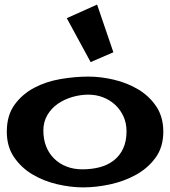

<svg xmlns="http://www.w3.org/2000/svg" viewBox="-20 -813 745 841"><path d="M695.3 -236.3Q695.3 -168.9 661.6 -122.6Q627.9 -76.2 575.7 -47.4Q523.4 -18.6 461.9 -5.4Q400.4 7.8 344.7 7.8Q290 7.8 231 -5.9Q171.9 -19.5 122.6 -48.8Q73.2 -78.1 41.5 -124.5Q9.8 -170.9 9.8 -236.3Q9.8 -307.6 43.9 -354.5Q78.1 -401.4 130.4 -428.7Q182.6 -456.1 245.6 -466.8Q308.6 -477.5 367.2 -477.5Q420.9 -477.5 479 -463.9Q537.1 -450.2 585.4 -421.4Q633.8 -392.6 664.6 -346.7Q695.3 -300.8 695.3 -236.3ZM534.2 -238.3Q534.2 -273.4 521 -302.7Q507.8 -332 484.9 -353.5Q461.9 -375 431.6 -386.7Q401.4 -398.4 367.2 -398.4Q332 -398.4 296.9 -388.2Q261.7 -377.9 233.4 -358.4Q205.1 -338.9 187.5 -309.1Q169.9 -279.3 169.9 -241.2Q169.9 -203.1 182.1 -171.9Q194.3 -140.6 217.3 -118.2Q240.2 -95.7 271.5 -83.5Q302.7 -71.3 340.8 -71.3Q381.8 -71.3 417 -80.6Q452.1 -89.8 478.5 -110.4Q504.9 -130.9 519.5 -162.6Q534.2 -194.3 534.2 -238.3ZM476.6 -584 377 -541 272.5 -733.4 405.3 -793Z"/></svg>

Font: Fontdiner Swanky
Style: Regular
Weight: 400
Designer: Font Diner, Inc
Foundry: Font Diner, Inc
Version: Version 1.000